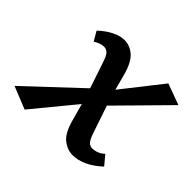

<svg xmlns="http://www.w3.org/2000/svg" viewBox="-132 -557 700 700"><g transform="rotate(45 218.0 -207.0)"><path d="M310 6Q283 6 259 -12.5Q235 -31 221 -81L194 -179L150 -310Q141 -338 132.5 -346.5Q124 -355 112 -355Q102 -355 91.5 -351Q81 -347 72 -341L51 -377Q74 -399 99.5 -412Q125 -425 148 -425Q175 -425 198 -405.5Q221 -386 235 -336L260 -242L306 -106Q315 -79 323.5 -70.5Q332 -62 343 -62Q355 -62 368 -67Q381 -72 391 -82L421 -46Q393 -20 365 -7Q337 6 310 6ZM69 12 -18 -23 211 -238 232 -186ZM247 -186 225 -239 372 -426 454 -396Z"/></g></svg>

Font: Ysabeau Office SemiBold
Style: Italic
Weight: 600
Italic angle: -12°
Designer: Christian Thalmann (Catharsis Fonts)
Version: Version 2.001;gftools[0.9.30]; featfreeze: tnum,lnum,ss02